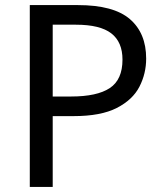

<svg xmlns="http://www.w3.org/2000/svg" viewBox="-20 -734 645 754"><path d="M286 -714Q426 -714 490 -659Q554 -604 554 -504Q554 -445 527.5 -393.5Q501 -342 438.5 -310Q376 -278 269 -278H187V0H97V-714ZM278 -637H187V-355H259Q361 -355 411 -388Q461 -421 461 -500Q461 -569 417 -603Q373 -637 278 -637Z"/></svg>

Font: Noto Sans Marchen
Style: Regular
Weight: 400
Designer: Monotype Design Team
Foundry: Monotype Imaging Inc.
Version: Version 2.003; ttfautohint (v1.8.4.7-5d5b)